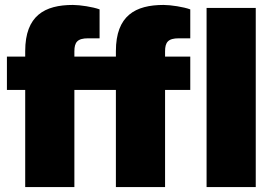

<svg xmlns="http://www.w3.org/2000/svg" viewBox="-20 -757 1115 777"><path d="M82 0H281V-393H449V0H648V-393H750V-528H648V-549C648 -586 660 -602 704 -602H750V-719C723 -729 671 -737 642 -737C528 -737 449 -694 449 -550V-528H281V-549C281 -586 293 -602 337 -602H383V-719C356 -729 304 -737 275 -737C161 -737 82 -694 82 -550V-528H8V-393H82ZM816 0H1015V-725H816Z"/></svg>

Font: Archivo Black
Style: Regular
Weight: 900
Designer: Hector Gatti
Foundry: Omnibus-Type
Version: Version 2.001